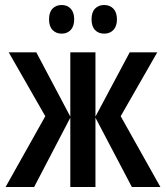

<svg xmlns="http://www.w3.org/2000/svg" viewBox="-20 -752 666 772"><path d="M612.3 -541.5 465.3 -284.7 625 0H510.3L363.8 -278.8V0H262.7V-278.8L117.2 0H2.4L162.1 -284.7L15.1 -541.5H126L262.7 -283.2V-541.5H363.8V-283.2L501.5 -541.5ZM177.2 -674.3Q177.2 -703.1 191.4 -717.5Q205.6 -731.9 228 -731.9Q250.5 -731.9 264.4 -717Q278.3 -702.1 278.3 -674.3Q278.3 -646.5 264.4 -631.6Q250.5 -616.7 228 -616.7Q205.6 -616.7 191.4 -631.3Q177.2 -646 177.2 -674.3ZM348.1 -674.3Q348.1 -703.1 362.3 -717.5Q376.5 -731.9 398.9 -731.9Q421.9 -731.9 436 -717Q450.2 -702.1 450.2 -674.3Q450.2 -646.5 436 -631.6Q421.9 -616.7 398.9 -616.7Q376 -616.7 362.1 -631.3Q348.1 -646 348.1 -674.3Z"/></svg>

Font: Open Sans Condensed SemiBold
Style: Regular
Weight: 600
Width: 3
Designer: Monotype Design Team
Foundry: Monotype Imaging Inc.
Version: Version 3.000; ttfautohint (v1.8.4)